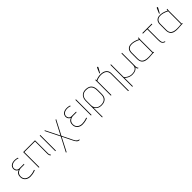

<svg xmlns="http://www.w3.org/2000/svg" viewBox="418 -2412 4358 4358"><g transform="rotate(-45 2596.5 -233.0)"><path d="M417 -43C417 -43 344 -9 256 -9C168 -9 97 -58 97 -150C97 -246 177 -282 240 -282H346L352 -301H205C136 -301 115 -356 118 -393C127 -502 276 -509 353 -475V-496C256 -528 117 -515 100 -406C91 -348 126 -292 174 -287C96 -262 74 -202 79 -132C85 -54 147 11 253 11C345 11 423 -23 423 -23Z M931 -21C907 -39 907 -77 907 -77V-501H528V0H547V-482H889L888 -79C888 -27 918 -5 918 -5Z M1077 0V-501H1058V0Z M1636 196C1593 193 1561 173 1529 107L1403 -149L1586 -501H1566L1392 -168L1227 -501H1207L1383 -149L1206 191L1223 199L1393 -131L1510 107C1537 160 1565 212 1625 212Z M2092 -43C2092 -43 2019 -9 1931 -9C1843 -9 1772 -58 1772 -150C1772 -246 1852 -282 1915 -282H2021L2027 -301H1880C1811 -301 1790 -356 1793 -393C1802 -502 1951 -509 2028 -475V-496C1931 -528 1792 -515 1775 -406C1766 -348 1801 -292 1849 -287C1771 -262 1749 -202 1754 -132C1760 -54 1822 11 1928 11C2020 11 2098 -23 2098 -23Z M2222 0V-501H2203V0Z M2705 -172C2705 -32 2607 -8 2531 -8C2449 -8 2369 -58 2369 -168V-314C2369 -438 2442 -488 2528 -488C2594 -488 2705 -476 2705 -304ZM2370 206 2369 -82C2405 -19 2461 10 2531 10C2654 10 2724 -47 2724 -172V-304C2724 -437 2663 -507 2529 -507C2418 -507 2351 -433 2351 -315V211Z M3210 212V-346C3210 -422 3175 -466 3125 -489C3061 -519 2946 -519 2860 -475V-501H2841V0H2860V-454C2974 -514 3191 -516 3191 -347V203ZM3031 -538 3094 -651C3101 -662 3099 -673 3090 -677C3078 -682 3070 -673 3067 -666L3012 -538Z M3732 -13C3707 -20 3707 -63 3707 -63V-510L3688 -506V-136C3688 -32 3598 -6 3528 -6C3419 -6 3352 -82 3346 -91V-501H3327V201L3346 203V-65C3360 -52 3422 11 3526 11C3609 11 3657 -14 3688 -60C3688 -22 3711 2 3719 2Z M4195 -22C4002 0 3868 -10 3868 -162V-351C3868 -532 4055 -509 4195 -434ZM4234 -13C4221 -20 4214 -22 4214 -22V-423C4214 -455 4221 -486 4221 -486L4204 -493L4196 -454C4057 -529 3849 -551 3849 -354V-169C3849 29 4026 12 4196 -4C4209 -5 4226 -3 4228 -1Z M4583 -4C4536 -20 4509 -30 4509 -132V-480H4652V-500H4351V-480H4490V-132C4490 -54 4502 -9 4577 13Z M4947 -538 5010 -651C5017 -662 5015 -673 5006 -677C4994 -682 4986 -673 4983 -666L4928 -538ZM5115 -22C4922 0 4788 -10 4788 -162V-351C4788 -532 4975 -509 5115 -434ZM5154 -13C5141 -20 5134 -22 5134 -22V-423C5134 -455 5141 -486 5141 -486L5124 -493L5116 -454C4977 -529 4769 -551 4769 -354V-169C4769 29 4946 12 5116 -4C5129 -5 5146 -3 5148 -1Z"/></g></svg>

Font: Advent Pro
Style: Thin
Weight: 100
Designer: Andreas Kalpakidis
Foundry: Andreas Kalpakidis
Version: Version 2.002 2007